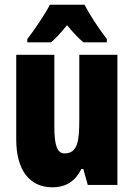

<svg xmlns="http://www.w3.org/2000/svg" viewBox="-20 -786 569 816"><path d="M339 -766H192C175 -731 123 -654 96 -620V-606H197C214 -620 237 -645 265 -679C292 -646 315 -622 335 -606H434V-620C394 -673 362 -722 339 -766ZM479 -553H317V-280C317 -191 312 -134 254 -134C222 -134 211 -172 211 -246V-553H49V-193C49 -64 105 10 202 10C261 10 300 -16 326 -68H334L353 0H479Z"/></svg>

Font: Noto Sans Arabic UI XCn Bk
Style: Regular
Weight: 900
Width: 2
Designer: Monotype Design Team, Nadine Chahine and Nizar Qandah
Foundry: Monotype Imaging Inc.
Version: Version 2.010